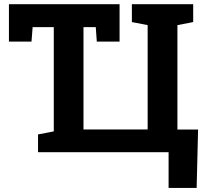

<svg xmlns="http://www.w3.org/2000/svg" viewBox="-20 -731 971 922"><path d="M789.6 171.4V0H162.6V-85.4L238.3 -100.1V-600.6H136.7L131.3 -531.2H22.9V-710.9H554.2V-531.2H444.8L439.9 -600.6H380.9V-109.4H689V-610.4L613.3 -625V-710.9H907.7V-625L832 -610.4V-108.9H931.2L924.3 171.4Z"/></svg>

Font: Robotiche
Style: Bold
Weight: 700
Designer: Google
Version: Version 2.001